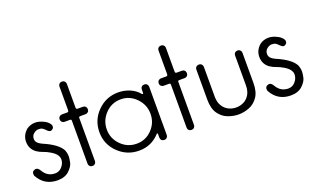

<svg xmlns="http://www.w3.org/2000/svg" viewBox="-81 -1139 2534 1561"><g transform="rotate(-20 1186.0 -358.5)"><path d="M203 13Q90 13 36 -86Q33 -89 33 -107Q33 -112 36.5 -119Q40 -126 49.5 -130.5Q59 -135 67 -135Q86 -135 102 -106Q137 -47 203 -47Q237 -47 261 -73Q288 -103 288 -138Q288 -182 226 -218Q196 -236 168.5 -245Q141 -254 116 -271Q67 -307 67 -369Q67 -426 114 -467Q148 -491 189 -491Q227 -491 271 -467Q298 -451 310 -430Q314 -423 314 -415Q314 -412 312.5 -405Q311 -398 302 -391Q293 -384 285 -384Q271 -384 251 -406Q236 -421 226 -426Q216 -431 195 -431Q176 -431 155 -414.5Q134 -398 134 -369Q134 -343 158 -326Q169 -318 186 -310Q310 -257 342 -195Q353 -167 353 -138Q353 -121 346 -88Q339 -55 302.5 -21Q266 13 203 13Z M508 0Q494 0 485 -9Q476 -18 476 -31V-403Q476 -415 465 -415H417Q404 -415 395 -424Q386 -433 386 -447Q386 -461 395 -470Q404 -479 417 -479H464Q476 -479 476 -495V-699Q476 -712 485 -721Q494 -730 508 -730Q522 -730 531 -721Q540 -712 540 -699V-492Q540 -480 552 -479H599Q612 -479 621 -470Q630 -461 630 -447Q630 -433 621 -424Q612 -415 599 -415H566Q546 -415 543 -413Q540 -411 540 -404V-31Q540 -18 531 -9Q522 0 508 0Z M909 13Q804 13 729 -60Q654 -133 654 -238Q654 -343 728 -417Q802 -491 907 -491Q959 -491 1006.5 -471Q1054 -451 1084 -414Q1087 -410 1091 -410Q1093 -410 1095 -411.5Q1097 -413 1097 -425V-448Q1097 -461 1106 -470Q1115 -479 1129 -479Q1143 -479 1152 -470Q1161 -461 1161 -448V-30Q1161 -17 1152 -8Q1143 1 1129 1Q1115 1 1106 -8Q1097 -17 1097 -30V-60Q1097 -69 1092 -69Q1089 -69 1088 -67Q1016 13 909 13ZM909 -47Q987 -47 1041.5 -103.5Q1096 -160 1096 -238Q1096 -316 1040.5 -373.5Q985 -431 907 -431Q828 -431 773 -373.5Q718 -316 718 -238Q718 -160 774 -103.5Q830 -47 909 -47Z M1365 0Q1351 0 1342 -9Q1333 -18 1333 -31V-403Q1333 -415 1322 -415H1274Q1261 -415 1252 -424Q1243 -433 1243 -447Q1243 -461 1252 -470Q1261 -479 1274 -479H1321Q1333 -479 1333 -495V-699Q1333 -712 1342 -721Q1351 -730 1365 -730Q1379 -730 1388 -721Q1397 -712 1397 -699V-492Q1397 -480 1409 -479H1456Q1469 -479 1478 -470Q1487 -461 1487 -447Q1487 -433 1478 -424Q1469 -415 1456 -415H1423Q1403 -415 1400 -413Q1397 -411 1397 -404V-31Q1397 -18 1388 -9Q1379 0 1365 0Z M1769 13Q1724 13 1677.5 -4.5Q1631 -22 1600 -66Q1569 -110 1569 -187V-448Q1569 -461 1578 -470Q1587 -479 1602 -479Q1616 -479 1625 -470Q1634 -461 1634 -448V-191Q1634 -142 1653.5 -110Q1673 -78 1704 -62.5Q1735 -47 1769 -47Q1804 -47 1835 -62.5Q1866 -78 1885 -110Q1904 -142 1904 -191V-448Q1904 -461 1913 -470Q1922 -479 1936 -479Q1950 -479 1959 -470Q1968 -461 1968 -448V-187Q1968 -110 1937 -66Q1906 -22 1860.5 -4.5Q1815 13 1769 13Z M2221 13Q2108 13 2054 -86Q2051 -89 2051 -107Q2051 -112 2054.5 -119Q2058 -126 2067.5 -130.5Q2077 -135 2085 -135Q2104 -135 2120 -106Q2155 -47 2221 -47Q2255 -47 2279 -73Q2306 -103 2306 -138Q2306 -182 2244 -218Q2214 -236 2186.5 -245Q2159 -254 2134 -271Q2085 -307 2085 -369Q2085 -426 2132 -467Q2166 -491 2207 -491Q2245 -491 2289 -467Q2316 -451 2328 -430Q2332 -423 2332 -415Q2332 -412 2330.5 -405Q2329 -398 2320 -391Q2311 -384 2303 -384Q2289 -384 2269 -406Q2254 -421 2244 -426Q2234 -431 2213 -431Q2194 -431 2173 -414.5Q2152 -398 2152 -369Q2152 -343 2176 -326Q2187 -318 2204 -310Q2328 -257 2360 -195Q2371 -167 2371 -138Q2371 -121 2364 -88Q2357 -55 2320.5 -21Q2284 13 2221 13Z"/></g></svg>

Font: Gardens CM
Style: Regular
Weight: 400
Designer: Created by: Aleksander Shevchuk, 2010. Modifed by: Daren Olsen, 2020.
Foundry: High-Logic / FontCreator v.13.0.0 build 2663 (64-bit)
Version: Version 3.003 Ukrainian, initial release